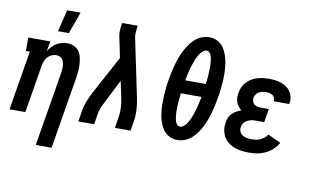

<svg xmlns="http://www.w3.org/2000/svg" viewBox="-92 -945 2185 1350"><g transform="rotate(10 1000.0 -270.5)"><path d="M232 215 320 -313Q322 -326 323 -339Q324 -352 323 -365Q322 -378 319 -390Q316 -402 309 -412Q302 -422 290 -427Q278 -432 265 -432Q249 -432 232 -424.5Q215 -417 203 -403.5Q191 -390 185 -373.5Q179 -357 176 -340L120 0H7L77 -424H49V-520H206L194 -449Q205 -466 219.5 -481.5Q234 -497 251 -507.5Q268 -518 288 -523Q308 -528 327 -528Q352 -528 374.5 -518Q397 -508 410.5 -489Q424 -470 429.5 -446Q435 -422 436.5 -397.5Q438 -373 436 -348Q434 -323 430 -298L345 215ZM247 -600 285 -756H381L325 -600Z M498 0 510 -74Q516 -113 531.5 -151.5Q547 -190 567 -227L709 -490L680 -630Q680 -632 679 -634Q678 -636 678 -638Q674 -660 675 -682.5Q676 -705 680 -728L681 -735H793L792 -728Q789 -708 787 -688Q785 -668 789 -649L877 -227Q884 -190 886.5 -151.5Q889 -113 883 -74L871 0H759L771 -74Q777 -108 776 -141.5Q775 -175 768 -208L742 -333L666 -183Q664 -179 662 -175.5Q660 -172 659 -168Q646 -145 636.5 -121.5Q627 -98 623 -74L611 0Z M1205 8Q1174 8 1147 -6Q1120 -20 1103.5 -44Q1087 -68 1077.5 -96.5Q1068 -125 1063.5 -155Q1059 -185 1058.5 -216Q1058 -247 1059.5 -278.5Q1061 -310 1064.5 -341.5Q1068 -373 1074 -405Q1078 -431 1084 -457.5Q1090 -484 1097 -510Q1104 -536 1113.5 -561.5Q1123 -587 1135.5 -612Q1148 -637 1164.5 -660.5Q1181 -684 1202 -703Q1223 -722 1250 -732.5Q1277 -743 1303 -743H1304Q1335 -743 1362 -729Q1389 -715 1405.5 -691Q1422 -667 1431.5 -638.5Q1441 -610 1445.5 -580Q1450 -550 1451 -519Q1452 -488 1450 -456.5Q1448 -425 1444.5 -393.5Q1441 -362 1435 -330Q1431 -304 1425 -277.5Q1419 -251 1412 -225Q1405 -199 1395.5 -173.5Q1386 -148 1373.5 -123Q1361 -98 1344.5 -74.5Q1328 -51 1307 -32Q1286 -13 1259 -2.5Q1232 8 1206 8ZM1335 -415Q1337 -428 1338.5 -441Q1340 -454 1341 -467Q1342 -480 1342.5 -492.5Q1343 -505 1343.5 -518Q1344 -531 1344 -543.5Q1344 -556 1342.5 -568.5Q1341 -581 1339.5 -593Q1338 -605 1334 -616.5Q1330 -628 1321.5 -637.5Q1313 -647 1301 -647Q1288 -647 1276.5 -638Q1265 -629 1256.5 -617.5Q1248 -606 1242 -594Q1236 -582 1230.5 -569.5Q1225 -557 1221 -544Q1217 -531 1212.5 -518.5Q1208 -506 1205 -493Q1202 -480 1199 -467Q1196 -454 1193.5 -441Q1191 -428 1188 -415ZM1208 -88Q1221 -88 1232.5 -97Q1244 -106 1252.5 -117.5Q1261 -129 1267 -141Q1273 -153 1278.5 -165.5Q1284 -178 1288 -191Q1292 -204 1296.5 -216.5Q1301 -229 1304 -242Q1307 -255 1310 -268Q1313 -281 1316 -294Q1319 -307 1321 -320H1174Q1173 -307 1171 -294Q1169 -281 1168 -268Q1167 -255 1166.5 -242.5Q1166 -230 1165.5 -217Q1165 -204 1165 -191.5Q1165 -179 1166.5 -166.5Q1168 -154 1169.5 -142Q1171 -130 1175 -118.5Q1179 -107 1187.5 -97.5Q1196 -88 1208 -88Z M1719 8Q1691 8 1664.5 4.5Q1638 1 1613.5 -8Q1589 -17 1568.5 -33Q1548 -49 1535.5 -71Q1523 -93 1519 -119.5Q1515 -146 1520 -174Q1522 -191 1529.5 -208.5Q1537 -226 1550.5 -239Q1564 -252 1580.5 -261Q1597 -270 1614 -276Q1601 -285 1591 -298Q1581 -311 1575.5 -326.5Q1570 -342 1569.5 -359Q1569 -376 1572 -394Q1575 -414 1584 -434Q1593 -454 1608 -470.5Q1623 -487 1642 -498.5Q1661 -510 1681.5 -516.5Q1702 -523 1723 -525.5Q1744 -528 1764 -528Q1787 -528 1809.5 -525.5Q1832 -523 1853 -516Q1874 -509 1891.5 -497Q1909 -485 1921 -467.5Q1933 -450 1937.5 -428Q1942 -406 1938 -384L1937 -378H1825L1826 -380Q1828 -392 1823.5 -403Q1819 -414 1809.5 -420.5Q1800 -427 1788.5 -429.5Q1777 -432 1764 -432Q1751 -432 1738 -429.5Q1725 -427 1713 -420.5Q1701 -414 1692.5 -402Q1684 -390 1682 -377Q1680 -364 1684 -351.5Q1688 -339 1697.5 -331.5Q1707 -324 1720 -321Q1733 -318 1746 -318H1802L1786 -222H1730Q1720 -222 1709.5 -221.5Q1699 -221 1688.5 -218Q1678 -215 1668.5 -210.5Q1659 -206 1650 -198.5Q1641 -191 1636.5 -181Q1632 -171 1630 -161Q1627 -143 1633.5 -127.5Q1640 -112 1653.5 -103Q1667 -94 1684 -91Q1701 -88 1719 -88Q1734 -88 1750 -90.5Q1766 -93 1781 -99.5Q1796 -106 1809 -116.5Q1822 -127 1830 -141L1923 -98Q1908 -72 1885 -50.5Q1862 -29 1834 -15.5Q1806 -2 1776.5 3Q1747 8 1719 8Z"/></g></svg>

Font: Iosevka Curly Slab
Style: Bold Italic
Weight: 700
Italic angle: -9°
Monospace: yes
Designer: Belleve Invis
Foundry: Belleve Invis
Version: Version 22.1.2; ttfautohint (v1.8.4)